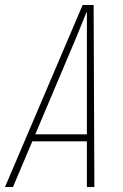

<svg xmlns="http://www.w3.org/2000/svg" viewBox="-35 -749 494 769"><path d="M-15 0 296 -729H340L343 0H313V-598V-699H311L270 -598L17 0ZM86 -183 98 -211H320V-183Z"/></svg>

Font: Hubot Sans Condensed ExtraLight
Style: Italic
Weight: 200
Width: 3
Italic angle: -12.0243°
Designer: Deni Anggara
Foundry: GitHub, Inc., Subsidiary of Microsoft Corporation
Version: Version 2.000